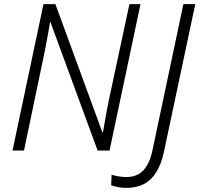

<svg xmlns="http://www.w3.org/2000/svg" viewBox="-20 -734 972 936"><path d="M41 0 192 -714H250L479 -89H482Q485 -108 489 -130Q493 -152 497 -175.5Q501 -199 506 -222Q511 -245 515 -266L611 -714H665L514 0H456L226 -626H224Q221 -607 217 -585.5Q213 -564 209 -540.5Q205 -517 200 -493Q195 -469 190 -445L97 0ZM597 182Q575 182 554.5 178Q534 174 522 169L524 118Q540 123 559 126Q578 129 597 129Q631 129 656 114.5Q681 100 697.5 71Q714 42 723 0L874 -714H932L779 7Q766 67 741.5 106Q717 145 681 163.5Q645 182 597 182Z"/></svg>

Font: Noto Sans Display Light
Style: Italic
Weight: 300
Italic angle: -12°
Designer: Monotype Design Team
Foundry: Monotype Imaging Inc.
Version: Version 2.003